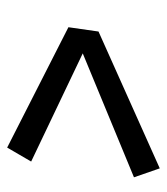

<svg xmlns="http://www.w3.org/2000/svg" viewBox="15 -601 466 536"><g transform="rotate(90 248.0 -333.0)"><path d="M475 -474 129 -331 431 -187 392 -120 56 -291 68 -375 450 -546Z"/></g></svg>

Font: FiraGO Book
Style: Italic
Weight: 350
Italic angle: -8°
Designer: bBox Type GmbH
Foundry: bBox Type GmbH
Version: Version 1.001